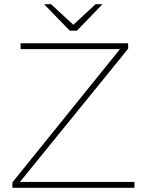

<svg xmlns="http://www.w3.org/2000/svg" viewBox="-20 -894 699 914"><path d="M39 -26 551 -660H78V-688H590V-662L75 -28H620V0H39ZM312 -748H346L468 -874H435L329 -776L223 -874H190Z"/></svg>

Font: Roundo ExtraLight
Style: Regular
Weight: 250
Designer: Namrata Goyal (Gurmukhi), Shiva Nallaperumal (Latin)
Foundry: Indian Type Foundry
Version: Version 1.000;PS 1.0;hotconv 1.0.88;makeotf.lib2.5.647800